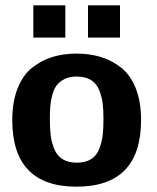

<svg xmlns="http://www.w3.org/2000/svg" viewBox="-20 -689 587 720"><path d="M310 -548V-669H430V-548ZM105 -548V-669H225V-548ZM26 -239Q26 -307 46 -357.5Q66 -408 101 -435.5Q136 -463 177 -475.5Q218 -488 267 -488Q316 -488 357.5 -475.5Q399 -463 434 -435.5Q469 -408 489 -358Q509 -308 509 -239Q509 11 267 11Q26 11 26 -239ZM167 -241Q167 -206 170 -181.5Q173 -157 183 -131.5Q193 -106 214 -92.5Q235 -79 268 -79Q301 -79 322 -92.5Q343 -106 352.5 -131.5Q362 -157 365 -181.5Q368 -206 368 -241Q368 -277 365 -301.5Q362 -326 352 -351Q342 -376 321 -389Q300 -402 267 -402Q241 -402 222 -392.5Q203 -383 192.5 -369Q182 -355 176 -332.5Q170 -310 168.5 -289.5Q167 -269 167 -241Z"/></svg>

Font: Coval
Style: Heavy
Weight: 900
Foundry: Context Ltd
Version: Version 001.000